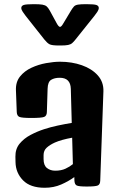

<svg xmlns="http://www.w3.org/2000/svg" viewBox="-20 -886 570 912"><path d="M192.4 5.9Q124 5.9 89.4 -29.5Q54.7 -64.9 53.7 -115.7L53.2 -142.1Q52.7 -178.7 73.2 -203.6Q93.8 -228.5 125.2 -245.1Q156.7 -261.7 188.5 -272Q219.7 -282.2 254.2 -289.6Q288.6 -296.9 320.8 -302.2L316.4 -463.9Q314.9 -516.6 263.7 -516.6Q238.8 -516.6 222.9 -506.8Q207 -497.1 206.1 -464.4L202.6 -353.5Q202.1 -335.4 189.5 -330.6Q176.8 -325.7 128.9 -325.7Q84.5 -325.7 72.5 -330.6Q60.5 -335.4 59.6 -353.5L55.7 -457.5Q54.2 -496.6 75.2 -522.7Q96.2 -548.8 129.4 -564.2Q162.6 -579.6 199.2 -586.2Q235.8 -592.8 265.1 -592.8Q321.3 -592.8 368.7 -576.2Q416 -559.6 444.3 -528.1Q472.7 -496.6 471.2 -451.7L456.1 -27.8Q455.6 -9.8 444.3 -4.9Q433.1 0 392.1 0Q354.5 0 344.5 -4.9Q334.5 -9.8 333.5 -27.8L333 -44.9Q306.6 -25.4 271 -9.8Q235.4 5.9 192.4 5.9ZM187 -130.4Q187 -100.6 203.1 -87.9Q219.2 -75.2 242.2 -75.2Q270.5 -75.2 291 -84.7Q311.5 -94.2 326.2 -106.4L322.8 -231.9Q272 -222.7 240.7 -209Q216.8 -198.2 201.9 -184.6Q187 -170.9 187 -149.4ZM260.3 -669.9Q226.1 -669.9 215.1 -675.8Q204.1 -681.6 190.4 -698.7L101.6 -811Q95.2 -819.3 88.1 -829.8Q81.1 -840.3 81.1 -848.1Q81.1 -857.9 92 -862.1Q103 -866.2 140.1 -866.2Q167.5 -866.2 180.9 -864Q194.3 -861.8 201.7 -855.5Q209 -849.1 216.3 -835.9L248.5 -776.9Q258.3 -758.3 265.1 -758.3Q271.5 -758.3 280.8 -774.9L317.4 -835.9Q325.2 -848.6 331.3 -855.2Q337.4 -861.8 350.3 -864Q363.3 -866.2 390.1 -866.2Q427.7 -866.2 438.5 -862.1Q449.2 -857.9 449.2 -848.1Q449.2 -840.3 442.4 -829.8Q435.5 -819.3 428.7 -811L338.9 -698.7Q330.1 -687.5 322.8 -681.2Q315.4 -674.8 303.5 -672.4Q291.5 -669.9 268.1 -669.9Z"/></svg>

Font: Denk One
Style: Regular
Weight: 400
Designer: Irina Smirnova, Eben Sorkin
Foundry: Sorkin Type Co.f
Version: Version 1.004; ttfautohint (v1.8.4.7-5d5b);gftools[0.9.23]